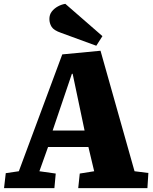

<svg xmlns="http://www.w3.org/2000/svg" viewBox="-20 -979 797 999"><path d="M503 -715 680 -88 752 -79 747 0H387L395 -76L470 -88L440 -214H230L185 -88L270 -76L263 0H1L10 -78L78 -88L304 -696ZM254 -300H420L358 -595H354ZM513 -791 481 -741 298 -808Q260 -821 248.5 -839.5Q237 -858 237 -880Q237 -903 249.5 -919Q262 -935 281 -945.5Q300 -956 320 -959Z"/></svg>

Font: Literata 18pt ExtraBold
Style: Italic
Weight: 800
Italic angle: -2°
Designer: Latin by Veronika Burian and Jose Scaglione. Greek by Irene Vlachou. Cyrillic by Vera Evstafieva
Foundry: TypeTogether
Version: Version 3.103;gftools[0.9.29]